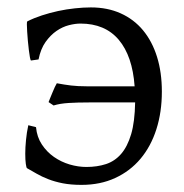

<svg xmlns="http://www.w3.org/2000/svg" viewBox="-20 -489 500 523"><path d="M420.9 -239.3Q420.9 -183.6 406 -137Q391.1 -90.3 362.8 -56.6Q334.5 -22.9 293.9 -4.2Q253.4 14.6 202.1 14.6Q173.3 14.6 151.1 10.3Q128.9 5.9 111.3 -1Q93.8 -7.8 79.8 -15.9Q65.9 -23.9 53.7 -30.8Q51.8 -31.7 50.3 -42.7Q48.8 -53.7 48.8 -70.3Q48.8 -86.9 50.8 -107.4Q52.7 -127.9 57.1 -147.9L78.1 -142.6Q80.6 -115.7 94 -95.5Q107.4 -75.2 127 -61.5Q146.5 -47.9 169.7 -41Q192.9 -34.2 215.3 -34.2Q244.6 -34.2 268.6 -42Q292.5 -49.8 309.8 -69.6Q327.1 -89.4 337.2 -123.3Q347.2 -157.2 348.1 -210H223.6Q190.9 -210 167 -208.5Q143.1 -207 126 -201.7L112.3 -210.9L116.2 -220.7Q119.1 -228 122.6 -236.3Q126 -244.6 129.4 -252Q132.8 -259.3 134.8 -262.2Q155.3 -258.3 173.6 -256.1Q191.9 -253.9 216.3 -253.9H346.7Q340.8 -336.4 303.5 -380.6Q266.1 -424.8 199.2 -424.8Q185.1 -424.8 167.7 -420.4Q150.4 -416 134 -404.8Q117.7 -393.6 104.2 -374.8Q90.8 -356 85 -327.1L64.5 -324.2Q63 -324.7 61.5 -332.8Q60.1 -340.8 58.6 -352.5Q57.1 -364.3 55.9 -377.7Q54.7 -391.1 54 -402.8Q53.2 -414.6 53.2 -422.4Q53.2 -430.2 54.2 -430.7Q72.3 -439.9 94 -447Q115.7 -454.1 138.4 -459Q161.1 -463.9 184.1 -466.3Q207 -468.8 227.5 -468.8Q272.9 -468.8 308.8 -452.6Q344.7 -436.5 369.6 -406.5Q394.5 -376.5 407.7 -334.2Q420.9 -292 420.9 -239.3Z"/></svg>

Font: Gentium Unicode
Style: Regular
Weight: 400
Version: Version 1.009